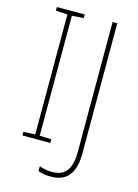

<svg xmlns="http://www.w3.org/2000/svg" viewBox="-131 -785 741 1031"><g transform="rotate(15 239.5 -270.0)"><path d="M208 0V-20L143 -23V-690L208 -694V-714H53V-694L118 -690V-23L53 -20V0ZM257 174C354 174 389 109 389 10V-714H363V5C363 92 339 148 257 148C230 148 204 143 186 135V162C203 169 226 174 257 174Z"/></g></svg>

Font: Noto Sans Malayalam SemiCondensed Thin
Style: Regular
Weight: 100
Width: 4
Designer: Jelle Bosma - Monotype Design Team
Foundry: Monotype Imaging Inc.
Version: Version 2.104